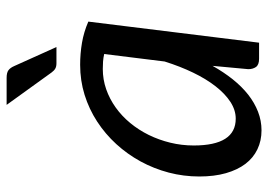

<svg xmlns="http://www.w3.org/2000/svg" viewBox="-130 -634 772 551"><g transform="rotate(-90 255.5 -358.0)"><path d="M376.5 -444.5Q365.5 -447 354.8 -447.8Q344 -448.5 333.5 -448.5Q303.5 -448.5 275.5 -438.8Q247.5 -429 223 -411.5Q198.5 -394 178.5 -369.8Q158.5 -345.5 144.2 -316.5Q130 -287.5 122 -254.8Q114 -222 114 -187.5Q114 -67 191 -67Q215.5 -67 239 -82.2Q262.5 -97.5 283.8 -124.8Q305 -152 323 -189.2Q341 -226.5 355 -271ZM342.5 -133.5Q324.5 -101.5 303.8 -75.5Q283 -49.5 259.8 -31.2Q236.5 -13 210.8 -3Q185 7 157.5 7Q127.5 7 103 -4.8Q78.5 -16.5 61.2 -39.2Q44 -62 34.5 -95.2Q25 -128.5 25 -171.5Q25 -216.5 36.2 -259.2Q47.5 -302 68.2 -340Q89 -378 118 -409.8Q147 -441.5 182.8 -464.8Q218.5 -488 259.5 -500.8Q300.5 -513.5 345.5 -513.5Q378 -513.5 408.8 -508.2Q439.5 -503 469.5 -490L409 0H363Q345.5 0 339.2 -9Q333 -18 333 -31ZM308 -724.5Q323 -724.5 330 -719.2Q337 -714 342 -702.5L396.5 -581.5H350Q340.5 -581.5 334.8 -584.8Q329 -588 323.5 -595.5L230.5 -724.5Z"/></g></svg>

Font: Lato 2
Style: Italic
Weight: 400
Italic angle: -7°
Designer: Lukasz Dziedzic with Adam Twardoch and Botio Nikoltchev
Foundry: tyPoland Lukasz Dziedzic
Version: Version 2.015; 2015-08-06; http://www.latofonts.com/